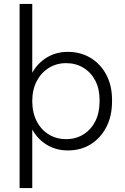

<svg xmlns="http://www.w3.org/2000/svg" viewBox="-20 -750 632 970"><path d="M79 200V-730H143V-346L132 -359Q156 -418 206.5 -453Q257 -488 322 -488Q388 -488 438.5 -457Q489 -426 517.5 -371.5Q546 -317 546 -246V-237Q546 -164 517.5 -108.5Q489 -53 439 -21.5Q389 10 323 10Q257 10 206.5 -25Q156 -60 132 -119L143 -132V200ZM314 -47Q363 -47 401.5 -71Q440 -95 461.5 -137.5Q483 -180 483 -237V-246Q483 -301 461.5 -342.5Q440 -384 401.5 -407.5Q363 -431 314 -431Q265 -431 226 -406.5Q187 -382 165 -339Q143 -296 143 -239Q143 -182 165 -138.5Q187 -95 226 -71Q265 -47 314 -47Z"/></svg>

Font: SUSE Thin Light
Style: Regular
Weight: 300
Version: Version 1.000